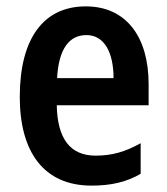

<svg xmlns="http://www.w3.org/2000/svg" viewBox="-20 -572 525 602"><path d="M249 -552C117 -552 42 -452 42 -268C42 -96 117 10 267 10C328 10 376 -1 421 -27V-123C373 -96 331 -84 280 -84C200 -84 160 -137 158 -242H446V-308C446 -456 376 -552 249 -552ZM251 -462C308 -462 336 -406 336 -327H159C164 -419 197 -462 251 -462Z"/></svg>

Font: Noto Sans Lao Condensed SemiBold
Style: Regular
Weight: 600
Width: 3
Designer: Monotype Design Team
Foundry: Monotype Imaging Inc.
Version: Version 2.003